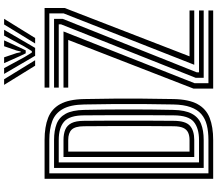

<svg xmlns="http://www.w3.org/2000/svg" viewBox="-80 -952 1032 911"><g transform="rotate(-90 435.5 -496.0)"><path d="M43.2 0V-800H227.2Q289.8 -800 332.5 -783.2Q375.2 -766.5 397.6 -725.8Q420 -685 421.5 -613Q423 -540.2 423.5 -472.5Q424 -404.8 423.5 -335.1Q423 -265.5 421.5 -187.8Q420 -115 397.4 -74.1Q374.8 -33.2 332 -16.6Q289.2 0 227.2 0ZM69 -22.5H227.2Q267 -22.5 298 -30.2Q329 -38 350.4 -56.6Q371.8 -75.2 383.2 -107.5Q394.8 -139.8 395.8 -188.2Q397.2 -262.8 397.8 -331.2Q398.2 -399.8 397.8 -468.6Q397.2 -537.5 395.8 -612.5Q394.5 -677.8 374.2 -713.6Q354 -749.5 316.8 -763.5Q279.5 -777.5 227.2 -777.5H69ZM94.8 -45V-755H227.2Q272 -755 303.4 -742.9Q334.8 -730.8 351.8 -699.8Q368.8 -668.8 370 -612Q371.2 -556 371.8 -503.9Q372.2 -451.8 372.2 -400.8Q372.2 -349.8 371.8 -297.4Q371.2 -245 370 -188.8Q368.8 -133 352.1 -101.6Q335.5 -70.2 304.1 -57.6Q272.8 -45 227.2 -45ZM120.8 -67.2H227.2Q283.2 -67.2 313.5 -92.2Q343.8 -117.2 344.2 -187.8Q344.8 -263.2 345 -331.5Q345.2 -399.8 345 -468.4Q344.8 -537 344.2 -613Q343.8 -681.5 314.5 -707.1Q285.2 -732.8 227.2 -732.8H120.8ZM146.5 -89.8V-710.2H227.2Q256.5 -710.2 276.8 -701.6Q297 -693 307.5 -672Q318 -651 318.2 -613Q319 -538.5 319.1 -470Q319.2 -401.5 319.1 -332.6Q319 -263.8 318.2 -187.8Q318 -131 294.9 -110.4Q271.8 -89.8 227.2 -89.8ZM172.2 -112.2H227.2Q248.2 -112.2 262.8 -119Q277.2 -125.8 284.8 -142.1Q292.2 -158.5 292.5 -187.8Q293.2 -259.5 293.4 -327.1Q293.5 -394.8 293.4 -464.8Q293.2 -534.8 292.5 -613Q292.2 -655 276.4 -671.4Q260.5 -687.8 227.2 -687.8H172.2ZM584.2 -89.8 827.8 -709.2V-777.5H476V-800H853.5V-704.5L624.2 -112.2H842V-89.8ZM471 0V-93.2L702 -687.8H476V-710.2H742.2L496.8 -88.5V-22.5H842V0ZM522.5 -45V-83.5L776 -721.8V-732.8H476V-755H802V-714.2L548.2 -77.5V-67.2H842V-45ZM488.8 -992H515.5L605.8 -844.8H579.8ZM540.8 -992H568.2L620.2 -896L642 -860.5H649L670.8 -895.8L722.8 -992H750.2L664.2 -844.8H626.8ZM591.8 -992H619.5L639.5 -933L643.8 -913.2H647.2L651.8 -933L672.2 -992H700L666.5 -918.8L652.5 -889.5H638.5L624.5 -918.8ZM775.5 -992H802.2L711.2 -844.8H685.2Z"/></g></svg>

Font: Big Shoulders Inline Display Thin ExtraBold
Style: Regular
Weight: 800
Version: Version 2.002